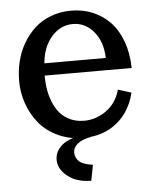

<svg xmlns="http://www.w3.org/2000/svg" viewBox="-53 -583 668 828"><g transform="rotate(-5 281.0 -169.0)"><path d="M36.1 0ZM167.5 97.2Q167.5 72.3 181.9 52.2Q196.3 32.2 219.5 20.8Q242.7 9.3 269.3 3.2Q295.9 -2.9 322.8 -2.9V12.2Q284.2 19 264.9 35.6Q245.6 52.2 245.6 72.3Q245.6 94.7 262 110.6Q278.3 126.5 321.8 132.3L308.6 200.2Q246.1 200.2 206.8 168.9Q167.5 137.7 167.5 97.2ZM151.4 -321.8H417Q415 -392.6 378.2 -436.3Q341.3 -480 288.1 -480Q234.4 -480 195.8 -436.3Q157.2 -392.6 151.4 -321.8ZM36.1 -255.4Q36.1 -299.3 46.4 -340.8Q56.6 -382.3 77.6 -418Q98.6 -453.6 127.9 -480.5Q157.2 -507.3 197.8 -522.7Q238.3 -538.1 285.2 -538.1Q335 -538.1 377.9 -520.5Q420.9 -502.9 453.1 -469.5Q485.4 -436 504.4 -384.5Q523.4 -333 524.4 -269H147.9V-265.1Q147.9 -223.1 157 -187Q166 -150.9 184.1 -122.1Q202.1 -93.3 232.2 -76.7Q262.2 -60.1 301.3 -60.1Q352.1 -60.1 396.7 -91.8Q441.4 -123.5 457 -181.2L514.2 -163.1Q495.1 -82.5 436.5 -34.7Q377.9 13.2 291 13.2Q231.4 13.2 182.1 -9.5Q132.8 -32.2 101.3 -70.3Q69.8 -108.4 53 -156Q36.1 -203.6 36.1 -255.4Z"/></g></svg>

Font: Trocchi
Style: Regular
Weight: 400
Designer: vernon adams
Version: Version 1.0; ttfautohint (v0.8) -l 6 -r 50 -G 100